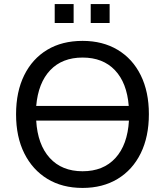

<svg xmlns="http://www.w3.org/2000/svg" viewBox="-20 -915 811 944"><path d="M386 9Q286 9 213 -35.5Q140 -80 99.5 -161Q59 -242 59 -353Q59 -464 99 -545Q139 -626 212 -670Q285 -714 386 -714Q485 -714 558.5 -670Q632 -626 672 -545Q712 -464 712 -354Q712 -243 672 -161.5Q632 -80 558.5 -35.5Q485 9 386 9ZM386 -632Q286 -632 227 -570Q168 -508 158 -394H613Q604 -508 545 -570Q486 -632 386 -632ZM386 -73Q488 -73 547.5 -138Q607 -203 614 -322H158Q165 -204 224.5 -138.5Q284 -73 386 -73ZM426 -802V-895H519V-802ZM249 -802V-895H342V-802Z"/></svg>

Font: Nunito Sans Medium
Style: Regular
Weight: 500
Designer: Vernon Adams
Foundry: Vernon Adams
Version: Version 3.101; ttfautohint (v1.8.4.7-5d5b);gftools[0.9.27]